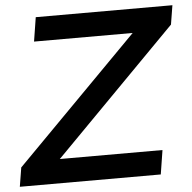

<svg xmlns="http://www.w3.org/2000/svg" viewBox="-66 -751 803 802"><g transform="rotate(-5 335.5 -350.0)"><path d="M686 -700 673 -620 161.5 -101H592L576 0H-15L-2 -80L510.5 -599H97L113 -700Z"/></g></svg>

Font: Argentum Sans
Style: Italic
Weight: 400
Italic angle: -11.3099°
Designer: Julieta Ulanovsky, Owen Earl, Rasmus Andersson, Cristiano Sobral
Foundry: The Argentum Sans Project Authors
Version: Version 3.131; ttfautohint (v1.8.4.7-5d5b-dirty)